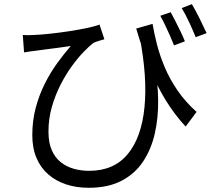

<svg xmlns="http://www.w3.org/2000/svg" viewBox="-20 -839 1040 925"><path d="M715 -724Q722.6 -678.4 736.2 -625.2Q749.8 -572 773.3 -515.9Q796.8 -459.9 834.1 -404.9Q871.4 -349.9 926.9 -299.8L874.4 -229.3Q819.2 -288.9 776.6 -359Q734 -429.2 700.1 -514.2Q666.2 -599.2 636.2 -701.5ZM89.8 -670.5Q113.3 -668.5 143.5 -670.5Q176.9 -671.9 221.9 -676.7Q266.8 -681.5 313.1 -688.6Q359.4 -695.7 398.6 -703.9Q437.7 -712.1 459.5 -720.5L482.9 -649.9Q473.1 -647.1 457.1 -642.3Q441 -637.6 429.6 -632Q411.1 -617.8 383.5 -589.5Q356 -561.2 326.5 -520.8Q296.9 -480.4 271.5 -430.4Q246 -380.4 229.7 -323.4Q213.5 -266.4 213.5 -204.7Q213.5 -151.6 229.5 -115.4Q245.4 -79.2 272.8 -57.5Q300.2 -35.8 335.5 -25.9Q370.8 -16 409.1 -16Q528.6 -16 595.2 -96.4Q661.8 -176.7 676.1 -322.5Q690.5 -468.3 652.3 -664.2L725.3 -529.1Q740.5 -443.1 741.9 -358Q743.2 -272.8 726 -196.6Q708.8 -120.4 669.7 -61.3Q630.6 -2.2 565.9 31.7Q501.2 65.7 407.3 65.7Q348.1 65.7 298.6 49.3Q249 32.9 212.3 1Q175.6 -30.9 155.6 -78.5Q135.6 -126.1 135.6 -188Q135.6 -258 152.1 -319.7Q168.6 -381.4 195.5 -435Q222.3 -488.6 255.3 -534.3Q288.3 -580 321.2 -617.4Q296.5 -613.8 263.6 -609.3Q230.7 -604.9 200.6 -601.1Q170.5 -597.2 152.1 -594.6Q137.9 -593.2 124.7 -591.2Q111.5 -589.2 95.9 -586.4ZM802.3 -780.2Q812.5 -761.8 825.3 -736.6Q838 -711.3 850.4 -686.1Q862.7 -660.9 870.8 -639.9L818.5 -620.4Q809.7 -643 798.2 -668.8Q786.6 -694.6 774.9 -719.3Q763.1 -744 752.1 -762.9ZM904.4 -819Q920.8 -791.5 941 -751Q961.1 -710.6 975.4 -679.3L922.8 -659.9Q909.1 -693.7 890.9 -732.8Q872.6 -772 855.4 -800.2Z"/></svg>

Font: Noto Sans KR Thin
Style: Regular
Weight: 100
Designer: Ryoko NISHIZUKA 西塚涼子 (kana, bopomofo & ideographs); Paul D. Hunt (Latin, Greek & Cyrillic); Sandoll Communications 산돌커뮤니
Foundry: Adobe
Version: Version 2.004-H2;hotconv 1.0.118;makeotfexe 2.5.65603